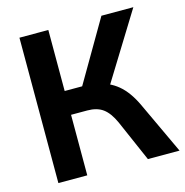

<svg xmlns="http://www.w3.org/2000/svg" viewBox="-106 -818 884 917"><g transform="rotate(-15 336.0 -359.5)"><path d="M70.8 -718.8H213.6V-417H313.7L289.8 -399.4L476.1 -718.8H634L420.4 -372.8L363.8 -412.1Q428.5 -400.9 472.7 -364.1Q516.8 -327.4 549.3 -257.8L669.9 0H513.4L423.8 -205.3Q400.9 -255.9 371.2 -277.6Q341.6 -299.3 293.7 -299.3H213.6V0H70.8Z"/></g></svg>

Font: Min Sans VF VF
Style: Regular
Weight: 400
Designer: Jinseong-Kim, NotoSansCJK, Nunito
Foundry: Jinseong-Kim
Version: Version 1.420;Glyphs 3.1.2 (3151)